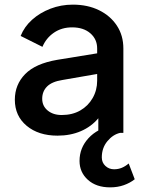

<svg xmlns="http://www.w3.org/2000/svg" viewBox="-20 -573 618 828"><path d="M228 12Q284 12 329 -7.5Q374 -27 404 -63V0H512V-364Q512 -420 484 -462.5Q456 -505 407 -529Q358 -553 294 -553Q243 -553 197.5 -535.5Q152 -518 118.5 -488Q85 -458 69 -418L163 -371Q179 -409 212.5 -432Q246 -455 291 -455Q340 -455 369.5 -429.5Q399 -404 399 -364V-343L227 -315Q133 -299 88.5 -253.5Q44 -208 44 -143Q44 -73 95 -30.5Q146 12 228 12ZM162 -147Q162 -179 183 -200Q204 -221 249 -228L399 -254V-225Q399 -184 379.5 -150Q360 -116 326 -96.5Q292 -77 246 -77Q209 -77 185.5 -96.5Q162 -116 162 -147ZM455 235Q487 235 514 225.5Q541 216 561 200L535 132Q521 144 505.5 150.5Q490 157 472 157Q450 157 434.5 142.5Q419 128 419 106Q419 65 443 36Q467 7 498 0V-33H468Q400 -19 361.5 23Q323 65 323 121Q323 170 359 202.5Q395 235 455 235Z"/></svg>

Font: Custom Plus Jakarta Sans SemiBold
Style: Regular
Weight: 600
Designer: Gumpita Rahayu & FullSphere
Foundry: Tokotype & FullSphere
Version: Version 1.001;hotconv 1.0.117;makeotfexe 2.5.65602